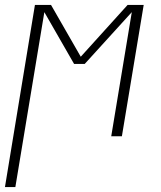

<svg xmlns="http://www.w3.org/2000/svg" viewBox="-29 -550 649 775"><path d="M-9 205 112 -530H177L297 -321L486 -530H551L463 0H420L503 -501L313 -292H270L150 -501L33 205Z"/></svg>

Font: Iosevka Curly Slab XLtExObl
Style: Regular
Weight: 200
Width: 7
Italic angle: -9°
Monospace: yes
Designer: Belleve Invis
Foundry: Belleve Invis
Version: Version 11.0.0; ttfautohint (v1.8.3)